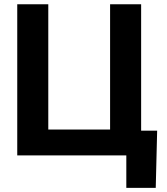

<svg xmlns="http://www.w3.org/2000/svg" viewBox="-20 -748 804 924"><path d="M659.2 0H63V-727.5H212.4V-124.5H509.8V-727.5H659.2ZM587.9 156.2V0H545.9V-119.1H736.3L729.5 156.2Z"/></svg>

Font: Inter 18pt
Style: Bold
Weight: 700
Designer: Rasmus Andersson
Foundry: rsms
Version: Version 4.001;git-66647c0bb